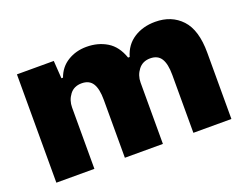

<svg xmlns="http://www.w3.org/2000/svg" viewBox="-91 -730 1160 906"><g transform="rotate(-20 489.0 -277.0)"><path d="M54 -544H239L245 -455H253Q270 -503 311.5 -528.5Q353 -554 406 -554Q464 -554 508.5 -527Q553 -500 574 -439H582Q598 -495 643.5 -524.5Q689 -554 751 -554Q833 -554 883 -500.5Q933 -447 933 -333V0H742V-291Q742 -346 725 -373Q708 -400 670 -400Q632 -400 610.5 -372Q589 -344 589 -308V0H398V-291Q398 -346 381 -373Q364 -400 326 -400Q287 -400 266 -372Q245 -344 245 -308V0H54Z"/></g></svg>

Font: Mona Sans Black
Style: Regular
Weight: 900
Designer: Deni Anggara
Foundry: GitHub
Version: Version 2.000